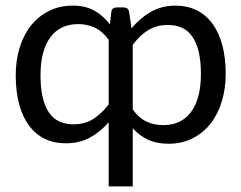

<svg xmlns="http://www.w3.org/2000/svg" viewBox="-20 -504 861 685"><path d="M420.9 -477.5Q429.2 -477.5 434.6 -473.4Q439.9 -469.2 440.9 -460L449.2 -402.8Q479.5 -439.5 518.1 -461.7Q556.6 -483.9 606.9 -483.9Q647.5 -483.9 680.4 -468Q713.4 -452.1 736.6 -421.4Q759.8 -390.6 772.5 -345.2Q785.2 -299.8 785.2 -240.2Q785.2 -187.5 771.2 -141.8Q757.3 -96.2 731 -62.7Q704.6 -29.3 666.7 -10.3Q628.9 8.8 581.5 8.8Q538.6 8.8 508.1 -5.6Q477.5 -20 453.6 -46.4V161.1H367.7V-67.9Q337.9 -33.2 300.5 -12.9Q263.2 7.3 214.4 7.3Q173.8 7.3 140.9 -8.3Q107.9 -23.9 84.7 -54.4Q61.5 -85 48.8 -130.4Q36.1 -175.8 36.1 -235.4Q36.1 -288.1 50 -333.7Q64 -379.4 90.3 -412.6Q116.7 -445.8 154.3 -464.8Q191.9 -483.9 239.3 -483.9Q284.7 -483.9 316.2 -466.3Q347.7 -448.7 372.1 -417L377 -459.5Q377.9 -469.7 383.1 -473.6Q388.2 -477.5 397 -477.5ZM242.2 -60.5Q282.2 -60.5 312 -79.1Q341.8 -97.7 367.7 -131.3V-362.3Q344.7 -393.1 317.9 -405.5Q291 -418 258.8 -418Q194.3 -418 159.4 -370.6Q124.5 -323.2 124.5 -235.4Q124.5 -189 132.6 -155.8Q140.6 -122.6 155.5 -101.3Q170.4 -80.1 192.4 -70.3Q214.4 -60.5 242.2 -60.5ZM578.6 -415Q539.1 -415 508.8 -396.5Q478.5 -377.9 453.6 -343.8V-113.3Q476.1 -82.5 502.9 -70.1Q529.8 -57.6 562.5 -57.6Q627 -57.6 661.9 -105Q696.8 -152.3 696.8 -240.2Q696.8 -286.6 688.7 -319.8Q680.7 -353 665.5 -374.3Q650.4 -395.5 628.4 -405.3Q606.4 -415 578.6 -415Z"/></svg>

Font: Carlito
Style: Regular
Weight: 400
Designer: Lukasz Dziedzic
Foundry: tyPoland Lukasz Dziedzic
Version: Version 1.103; Beta1; all basic design good, some composites